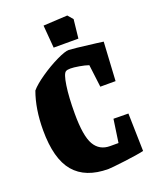

<svg xmlns="http://www.w3.org/2000/svg" viewBox="-148 -873 783 970"><g transform="rotate(-20 244.0 -388.0)"><path d="M21 -285Q21 -399 53 -487Q75 -513 121.5 -545Q168 -577 214.5 -599.5Q261 -622 281 -622Q297 -622 425 -606L462 -601L450 -393H368L353 -514Q333 -521 303.5 -526Q274 -531 257 -531Q239 -531 232 -526Q218 -518 209 -458Q200 -398 200 -309Q200 -189 227.5 -141.5Q255 -94 312 -94H357L375 -218L455 -217L460 -14Q426 -6 353 3Q280 12 265 12Q142 12 81.5 -59.5Q21 -131 21 -285ZM214 -659 204 -781 334 -788 358 -760 347 -659Z"/></g></svg>

Font: Grenze ExtraBold
Style: Regular
Weight: 800
Designer: Renata Polastri
Foundry: Omnibus-Type
Version: Version 1.002; ttfautohint (v1.8)